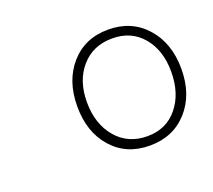

<svg xmlns="http://www.w3.org/2000/svg" viewBox="-64 -805 507 456"><g transform="rotate(-20 189.0 -577.5)"><path d="M115 -577Q115 -642 151 -683Q187 -724 246 -724Q305 -724 341.5 -683Q378 -642 378 -577Q378 -512 341.5 -471.5Q305 -431 246 -431Q187 -431 151 -471.5Q115 -512 115 -577ZM353 -579Q353 -633 324.5 -667Q296 -701 248 -701Q199 -701 169.5 -667Q140 -633 140 -579Q140 -524 169.5 -489Q199 -454 248 -454Q296 -454 324.5 -489Q353 -524 353 -579Z"/></g></svg>

Font: Noto Serif NarrowThin
Style: Italic
Weight: 250
Width: 4
Italic angle: -12°
Designer: Monotype Design Team
Foundry: Monotype Imaging Inc.
Version: Version 1.001